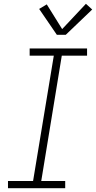

<svg xmlns="http://www.w3.org/2000/svg" viewBox="-20 -990 505 1010"><path d="M22 0V-38H154L263 -697H136V-735H438V-697H305L197 -38H323V0ZM279 -807 186 -943 226 -967 307 -837 432 -970 465 -940 326 -807Z"/></svg>

Font: Iosevka Etoile XLtObl
Style: Regular
Weight: 200
Italic angle: -9°
Designer: Belleve Invis
Foundry: Belleve Invis
Version: Version 15.5.2; ttfautohint (v1.8.4)